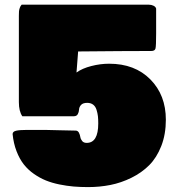

<svg xmlns="http://www.w3.org/2000/svg" viewBox="-20 -761 757 810"><path d="M33.2 -195.3Q33.2 -206.1 48.1 -209.5Q63 -212.9 91.8 -212.9H171.9Q193.4 -212.9 235.4 -211.4Q277.3 -210 300.8 -210Q309.1 -209 313.2 -200.7Q317.4 -192.4 318.8 -183.1Q320.3 -173.8 326.7 -166Q333 -158.2 345.7 -158.2Q394.5 -158.2 394.5 -240.2Q394.5 -257.8 393.1 -270.8Q391.6 -283.7 387.2 -297.9Q382.8 -312 372.8 -319.6Q362.8 -327.1 347.7 -327.1Q330.1 -327.1 322 -318.4Q314 -309.6 313.5 -298.8Q313 -288.1 308.1 -279.3Q303.2 -270.5 291 -270.5H74.2Q59.6 -291.5 59.6 -330.1V-694.3Q59.6 -706.5 60.1 -712.6Q60.5 -718.8 63.2 -727.1Q65.9 -735.4 71.3 -741.2H608.4Q618.7 -741.2 627.7 -736.8Q636.7 -732.4 638.7 -724.6V-629.9Q638.7 -626.5 638.7 -620.1Q638.7 -566.9 636 -556.4Q633.3 -545.9 618.2 -545.9Q512.7 -545.9 309.6 -543.9Q308.1 -529.3 306.2 -499.5Q304.2 -469.7 302.7 -455.1Q327.1 -472.7 365.2 -482.4Q403.3 -492.2 440.4 -492.2Q548.8 -492.2 614.3 -426Q679.7 -359.9 679.7 -255.9Q679.7 -194.3 660.4 -145Q641.1 -95.7 609.4 -64Q577.6 -32.2 534.4 -11Q491.2 10.3 445.8 19.3Q400.4 28.3 351.6 28.3Q318.8 28.3 290.3 25.9Q261.7 23.4 230.5 17.1Q199.2 10.7 173.3 0.2Q147.5 -10.3 122.8 -27.6Q98.1 -44.9 80.3 -67.6Q62.5 -90.3 49.8 -123Q37.1 -155.8 33.2 -195.3Z"/></svg>

Font: Bowlby One SC
Style: Regular
Weight: 400
Width: 1
Version: Version 1.2